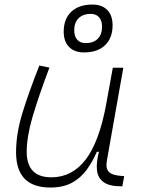

<svg xmlns="http://www.w3.org/2000/svg" viewBox="-20 -816 626 846"><path d="M201.7 10.3Q50.8 10.3 50.8 -145Q50.8 -227.1 78.6 -317.6Q106.4 -408.2 153.3 -527.3L197.8 -518.1Q148.9 -388.7 123.3 -300.8Q97.7 -212.9 97.7 -147.5Q97.7 -34.7 206.5 -34.7Q297.4 -34.7 357.4 -112.8Q417.5 -190.9 448.2 -358.4L477.1 -517.6H523.4L450.7 -106.9Q444.8 -73.2 460.2 -58.1Q475.6 -43 518.6 -40.5L527.3 -40L519 4.9H513.7Q460.9 4.9 435.8 -13.9Q410.6 -32.7 407.2 -66.7Q403.8 -100.6 416 -147H406.7Q387.7 -103 361.6 -67.4Q335.4 -31.7 296.9 -10.7Q258.3 10.3 201.7 10.3ZM350.1 -585Q308.1 -585 284.4 -609.1Q260.7 -633.3 260.7 -676.3Q260.7 -732.9 294.2 -764.4Q327.6 -795.9 387.2 -795.9Q429.2 -795.9 452.6 -772Q476.1 -748 476.1 -704.6Q476.1 -648.4 442.9 -616.7Q409.7 -585 350.1 -585ZM357.4 -626Q391.6 -626 410.6 -645Q429.7 -664.1 429.7 -698.2Q429.7 -725.1 416.5 -740Q403.3 -754.9 379.9 -754.9Q345.7 -754.9 326.4 -735.8Q307.1 -716.8 307.1 -682.6Q307.1 -655.8 320.3 -640.9Q333.5 -626 357.4 -626Z"/></svg>

Font: Cascadia Code NF ExtraLight
Style: Italic
Weight: 200
Italic angle: -10°
Monospace: yes
Designer: Aaron Bell
Foundry: Saja Typeworks
Version: Version 2404.023; ttfautohint (v1.8.4)